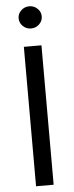

<svg xmlns="http://www.w3.org/2000/svg" viewBox="-62 -966 385 998"><g transform="rotate(-5 130.5 -467.5)"><path d="M176.3 -727.5V0H84.5V-727.5ZM130.4 -819.3Q106 -819.3 88.1 -836.4Q70.3 -853.5 70.3 -877.4Q70.3 -901.4 88.1 -918.2Q106 -935.1 130.4 -935.1Q155.3 -935.1 173.1 -918.2Q190.9 -901.4 190.9 -877.4Q190.9 -853.5 173.1 -836.4Q155.3 -819.3 130.4 -819.3Z"/></g></svg>

Font: Inter 18pt
Style: Regular
Weight: 400
Designer: Rasmus Andersson
Foundry: rsms
Version: Version 4.001;git-66647c0bb